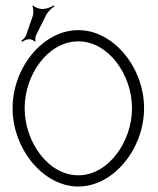

<svg xmlns="http://www.w3.org/2000/svg" viewBox="-20 -670 578 701"><path d="M70 -275C70 -397 155 -519 266 -519C376 -519 462 -397 462 -275C462 -153 376 -30 266 -30C155 -30 70 -153 70 -275ZM58 -521 60 -517C66 -521 78 -527 87 -527C93 -527 105 -522 107 -518L110 -520C108 -524 109 -537 112 -542L148 -614C154 -627 169 -641 179 -647L176 -650C167 -644 148 -637 134 -637C124 -637 105 -644 101 -650L98 -648C102 -642 103 -622 100 -613L76 -543C73 -534 63 -525 58 -521ZM26 -275C26 -126 138 11 266 11C394 11 506 -126 506 -275C506 -423 395 -560 266 -560C137 -560 26 -424 26 -275Z"/></svg>

Font: Armata Saber
Style: Rg
Weight: 400
Designer: Jasper
Foundry: Cannot Into Space Fonts
Version: Version 0.970